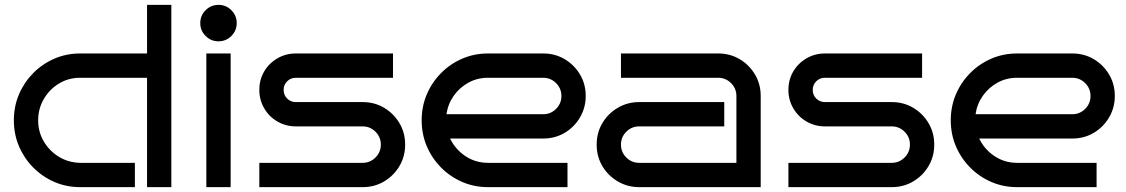

<svg xmlns="http://www.w3.org/2000/svg" viewBox="-20 -770 4633 790"><path d="M685 0H585V-450H310Q262 -450 223 -426.5Q184 -403 160.5 -363Q137 -323 137 -275Q137 -227 160.5 -187.5Q184 -148 223 -124.5Q262 -101 310 -100H535V0H310Q253 0 203.5 -21.5Q154 -43 116.5 -81Q79 -119 58 -168.5Q37 -218 37 -275Q37 -332 58 -381.5Q79 -431 116.5 -469Q154 -507 203.5 -528.5Q253 -550 310 -550H585V-750H685Z M954 -675Q954 -644 932 -622Q910 -600 879 -600Q848 -600 826 -622Q804 -644 804 -675Q804 -706 826 -728Q848 -750 879 -750Q910 -750 932 -728Q954 -706 954 -675ZM929 0H829V-550H929Z M1647 -175Q1647 -126 1623.5 -86.5Q1600 -47 1560.5 -23.5Q1521 0 1472 0H1047V-100H1472Q1503 -100 1525 -122Q1547 -144 1547 -175Q1547 -206 1525 -228Q1503 -250 1472 -250H1197Q1156 -250 1121.5 -270Q1087 -290 1067 -324.5Q1047 -359 1047 -400Q1047 -442 1067 -476Q1087 -510 1121.5 -530Q1156 -550 1197 -550H1597V-450H1197Q1176 -450 1161.5 -435.5Q1147 -421 1147 -400Q1147 -379 1161.5 -364.5Q1176 -350 1197 -350H1472Q1521 -350 1560.5 -326.5Q1600 -303 1623.5 -263.5Q1647 -224 1647 -175Z M2390 -375Q2390 -327 2366.5 -287Q2343 -247 2303.5 -223.5Q2264 -200 2215 -200H1832Q1853 -156 1894.5 -128Q1936 -100 1988 -100H2315V0H1988Q1931 0 1881.5 -21.5Q1832 -43 1794.5 -81Q1757 -119 1736 -168.5Q1715 -218 1715 -275Q1715 -332 1736 -381.5Q1757 -431 1794.5 -469Q1832 -507 1881.5 -528.5Q1931 -550 1988 -550H2215Q2264 -550 2303.5 -526.5Q2343 -503 2366.5 -463.5Q2390 -424 2390 -375ZM2215 -300Q2246 -300 2268 -322Q2290 -344 2290 -375Q2290 -406 2268 -428Q2246 -450 2215 -450H1988Q1944 -450 1907.5 -430Q1871 -410 1847 -376Q1823 -342 1817 -300Z M3110 0H2610Q2562 0 2522 -23.5Q2482 -47 2458.5 -86.5Q2435 -126 2435 -175Q2435 -224 2458.5 -263.5Q2482 -303 2522 -326.5Q2562 -350 2610 -350H2960V-250H2610Q2579 -250 2557 -228Q2535 -206 2535 -175Q2535 -144 2557 -122Q2579 -100 2610 -100H3010V-375Q3010 -406 2988 -428Q2966 -450 2935 -450H2535V-550H2935Q2984 -550 3023.5 -526.5Q3063 -503 3086.5 -463.5Q3110 -424 3110 -375Z M3824 -175Q3824 -126 3800.5 -86.5Q3777 -47 3737.5 -23.5Q3698 0 3649 0H3224V-100H3649Q3680 -100 3702 -122Q3724 -144 3724 -175Q3724 -206 3702 -228Q3680 -250 3649 -250H3374Q3333 -250 3298.5 -270Q3264 -290 3244 -324.5Q3224 -359 3224 -400Q3224 -442 3244 -476Q3264 -510 3298.5 -530Q3333 -550 3374 -550H3774V-450H3374Q3353 -450 3338.5 -435.5Q3324 -421 3324 -400Q3324 -379 3338.5 -364.5Q3353 -350 3374 -350H3649Q3698 -350 3737.5 -326.5Q3777 -303 3800.5 -263.5Q3824 -224 3824 -175Z M4567 -375Q4567 -327 4543.5 -287Q4520 -247 4480.5 -223.5Q4441 -200 4392 -200H4009Q4030 -156 4071.5 -128Q4113 -100 4165 -100H4492V0H4165Q4108 0 4058.5 -21.5Q4009 -43 3971.5 -81Q3934 -119 3913 -168.5Q3892 -218 3892 -275Q3892 -332 3913 -381.5Q3934 -431 3971.5 -469Q4009 -507 4058.5 -528.5Q4108 -550 4165 -550H4392Q4441 -550 4480.5 -526.5Q4520 -503 4543.5 -463.5Q4567 -424 4567 -375ZM4392 -300Q4423 -300 4445 -322Q4467 -344 4467 -375Q4467 -406 4445 -428Q4423 -450 4392 -450H4165Q4121 -450 4084.5 -430Q4048 -410 4024 -376Q4000 -342 3994 -300Z"/></svg>

Font: Bruno Ace
Style: Regular
Weight: 400
Version: Version 1.100; ttfautohint (v1.8.4.7-5d5b);gftools[0.9.27]